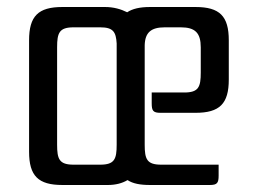

<svg xmlns="http://www.w3.org/2000/svg" viewBox="-20 -528 723 548"><path d="M440 -58C399 -58 393 -74 393 -115V-399C394 -435 411 -450 450 -450H496C537 -450 553 -434 553 -393V-321C553 -280 547 -264 506 -264H413V-233C413 -212 417 -206 438 -206H538C607 -206 633 -232 633 -301V-413C633 -482 607 -508 538 -508H408C379 -508 358 -503 343 -493C325 -502 304 -508 280 -508H158C89 -508 63 -482 63 -413V-95C63 -26 89 0 158 0H288C310 0 329 -5 344 -14C359 -4 380 0 408 0H579C600 0 604 -6 604 -27V-58ZM266 -450C303 -450 311 -437 313 -404V-115C313 -74 307 -58 266 -58H190C149 -58 143 -74 143 -115V-393C143 -434 149 -450 190 -450Z"/></svg>

Font: Rationale One
Style: Regular
Weight: 400
Designer: Cyreal (www.cyreal.org)
Foundry: Cyreal (www.cyreal.org)
Version: Version 1.001